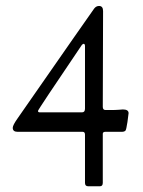

<svg xmlns="http://www.w3.org/2000/svg" viewBox="-20 -449 486 654"><path d="M40 0Q23.4 0 23.4 -13.7Q23.4 -22.5 40 -45.9Q292 -408.2 300.8 -419.9Q307.6 -428.7 317.4 -428.7Q331.1 -428.7 331.1 -411.1L330.1 -85Q330.1 -74.2 339.8 -74.2H356.4Q374 -74.2 385.7 -75.2Q397.5 -76.2 398.4 -76.2Q418 -76.2 418 -63.5Q418 -59.6 414.1 -33.2Q410.2 -6.8 407.2 -3.9Q403.3 0 394.5 0H338.9Q330.1 0 330.1 6.8V173.8Q330.1 185.5 320.3 185.5H280.3Q269.5 185.5 269.5 173.8V9.8Q269.5 0 261.7 0ZM259.8 -66.4Q269.5 -66.4 269.5 -79.1V-292Q269.5 -299.8 264.6 -299.8Q262.7 -299.8 258.8 -295.9Q109.4 -75.2 109.4 -71.3Q109.4 -66.4 115.2 -66.4Z"/></svg>

Font: Goudy Bookletter 1911
Style: Regular
Weight: 400
Version: Version 2010.07.03